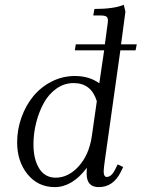

<svg xmlns="http://www.w3.org/2000/svg" viewBox="-20 -766 585 793"><path d="M50.8 -178.2Q50.8 -231 68.6 -280.8Q86.4 -330.6 117.4 -368.4Q148.4 -406.2 193.4 -429.2Q238.3 -452.1 289.1 -452.1Q349.1 -452.1 390.1 -421.9L410.2 -558.1H289.1L293 -583H413.1L423.8 -662.1Q425.8 -675.8 425.8 -682.1Q425.8 -693.4 418.9 -697.8Q412.1 -702.1 395 -702.1H365.2L370.1 -729Q450.2 -729 491.2 -746.1L498 -717.8L480 -583H544.9L540 -558.1H477.1L413.1 -104Q408.2 -68.8 408.2 -58.1Q408.2 -35.2 420.9 -35.2Q439.9 -35.2 455.1 -64.9L465.8 -86.9L488.8 -76.2L478 -54.2Q446.8 6.8 388.2 6.8Q337.9 6.8 337.9 -47.9Q337.9 -64.5 338.9 -73.2Q278.8 6.8 206.1 6.8Q137.2 6.8 94 -46.1Q50.8 -99.1 50.8 -178.2ZM118.2 -169.9Q118.2 -108.4 141.8 -70.3Q165.5 -32.2 210 -32.2Q262.2 -32.2 304.7 -78.9Q347.2 -125.5 358.9 -201.2L379.9 -348.1Q356.9 -422.9 284.2 -422.9Q245.1 -422.9 212.6 -399.7Q180.2 -376.5 160.2 -339.4Q140.1 -302.2 129.2 -258.3Q118.2 -214.4 118.2 -169.9Z"/></svg>

Font: Dihjauti
Style: Italic
Weight: 400
Italic angle: -9°
Designer: T. Christopher White
Version: Version 3.0.0